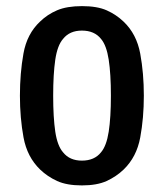

<svg xmlns="http://www.w3.org/2000/svg" viewBox="-20 -578 522 612"><path d="M43.5 -273Q43.5 -344.5 54.8 -407.5Q66 -470.5 108 -509.5Q131 -532 162 -545.2Q193 -558.5 241.5 -558.5Q290 -558.5 320.2 -545Q350.5 -531.5 374 -509Q415.5 -469.5 427 -407Q438.5 -344.5 438.5 -273Q438.5 -202 427 -139.8Q415.5 -77.5 374 -37.5Q350.5 -15 319.8 -1Q289 13 241 13Q193 13 162.2 -1Q131.5 -15 108 -37.5Q66.5 -77.5 55 -139.8Q43.5 -202 43.5 -273ZM149.5 -273Q149.5 -203.5 156.2 -158.2Q163 -113 181 -92.5Q202 -66 241 -66Q281 -66 302 -92.5Q319.5 -113 326.5 -158.2Q333.5 -203.5 333.5 -273Q333.5 -342 326.5 -387.8Q319.5 -433.5 302 -454Q281 -480.5 241 -480.5Q202 -480.5 181 -454Q163 -433.5 156.2 -387.8Q149.5 -342 149.5 -273Z"/></svg>

Font: Signika SC
Style: Regular
Weight: 400
Designer: Anna Giedryś
Foundry: Anna Giedryś
Version: Version 2.000; ttfautohint (v1.8.3) -l 8 -r 50 -G 200 -x 9 -